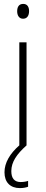

<svg xmlns="http://www.w3.org/2000/svg" viewBox="-20 -746 234 984"><path d="M99 -726C76 -726 68 -709 68 -688C68 -667 78 -650 98 -650C119 -650 129 -666 129 -689C129 -709 121 -726 99 -726ZM38 131C38 84 66 44 115 0H116V-529H79V-1C31 41 3 88 3 137C3 189 33 218 82 218C99 218 114 215 124 211V181C116 184 101 187 86 187C54 187 38 168 38 131Z"/></svg>

Font: Noto Sans Ethiopic Condensed ExtraLight
Style: Regular
Weight: 200
Width: 3
Designer: Monotype Design Team
Foundry: Monotype Imaging Inc.
Version: Version 2.102